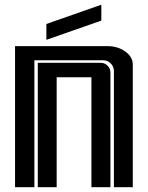

<svg xmlns="http://www.w3.org/2000/svg" viewBox="-20 -784 619 804"><path d="M174.3 -617.2V-683.6L404.3 -764.2V-697.8ZM401.4 -521Q418.5 -521 430.4 -509Q442.4 -497.1 442.4 -480V0H362.8V-460.4H217.3V0H138.2V-521ZM430.2 -590.8Q471.7 -590.8 502.4 -569.8Q536.1 -546.9 536.1 -512.7V0H457V-486.3Q457 -505.4 443.6 -518.6Q430.2 -531.7 411.1 -531.7H124V0H43V-590.8Z"/></svg>

Font: Ebtekar Inline 2
Style: Inline-2
Weight: 500
Designer: Arman Khorramak
Foundry: Arman Khorramak
Version: Version 2.000